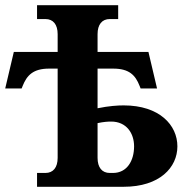

<svg xmlns="http://www.w3.org/2000/svg" viewBox="-105 -716 725 736"><path d="M37 0H369C507 0 575 -74 575 -155C575 -236 507 -312 369 -312C347 -312 313 -310 269 -301V-453H329C390 -453 414 -428 430 -387L434 -377H497L464 -517H269V-585C269 -622 286 -643 316 -643H348V-696H37V-643H69C99 -643 116 -622 116 -585V-517H-52L-85 -377H-22L-18 -387C-2 -427 22 -453 83 -453H116V-111C116 -74 99 -53 69 -53H37ZM269 -111V-244C292 -249 309 -250 321 -250C380 -250 409 -205 409 -155C409 -100 382 -53 328 -53H316C286 -53 269 -74 269 -111Z"/></svg>

Font: LT Superior Serif ExtraBold
Style: Regular
Weight: 800
Designer: Daniel Lyons
Foundry: LyonsType
Version: Version 2.120;FEAKit 1.0